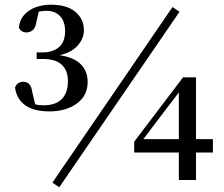

<svg xmlns="http://www.w3.org/2000/svg" viewBox="-20 -766 955 817"><path d="M190 -292Q124 -292 87.5 -318Q51 -344 44 -393Q49 -407 58.5 -412.5Q68 -418 79 -418Q94 -418 104 -408.5Q114 -399 118 -371L133 -309L104 -331Q120 -324 133.5 -321Q147 -318 165 -318Q217 -318 243 -344.5Q269 -371 269 -421Q269 -466 243 -490.5Q217 -515 164 -515H136V-543H161Q205 -543 231 -565.5Q257 -588 257 -633Q257 -675 235.5 -697.5Q214 -720 177 -720Q163 -720 147.5 -717Q132 -714 114 -707L147 -726L134 -668Q130 -646 118.5 -637Q107 -628 92 -628Q71 -628 60 -648Q64 -682 83.5 -703.5Q103 -725 133 -735.5Q163 -746 196 -746Q265 -746 301 -715.5Q337 -685 337 -638Q337 -597 303.5 -565Q270 -533 200 -526L198 -535Q278 -530 315.5 -500Q353 -470 353 -417Q353 -359 307 -325.5Q261 -292 190 -292ZM741 0V-138V-156V-382H733L771 -412L674 -285L578 -158L584 -187V-174H886V-117H551V-163L759 -437H814V0ZM232 31 203 11 714 -736 744 -716Z"/></svg>

Font: Noto Serif SC ExtraLight SemiBold
Style: Regular
Weight: 600
Version: Version 2.002-H1;hotconv 1.1.0;makeotfexe 2.6.0